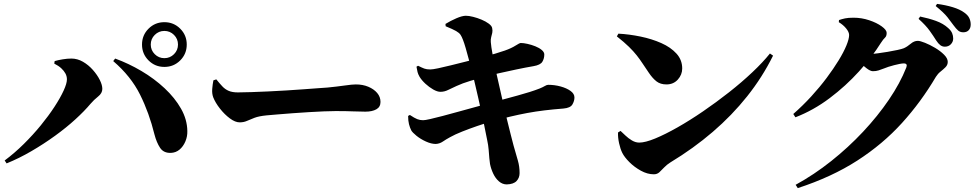

<svg xmlns="http://www.w3.org/2000/svg" viewBox="-20 -888 5010 987"><path d="M825 -544Q777 -544 743.5 -577.5Q710 -611 710 -659Q710 -707 743.5 -740.5Q777 -774 825 -774Q873 -774 906.5 -740.5Q940 -707 940 -659Q940 -611 906.5 -577.5Q873 -544 825 -544ZM4 -63Q55 -101 102.5 -148Q150 -195 190 -244Q230 -293 260 -339Q290 -385 307 -422Q324 -459 324 -480Q324 -496 316.5 -510Q309 -524 295 -537Q281 -550 259 -561L261 -574Q278 -579 302 -583Q326 -587 347 -587Q378 -587 406.5 -570.5Q435 -554 457.5 -528.5Q480 -503 493 -477Q506 -451 506 -431Q506 -409 484.5 -392Q463 -375 445 -354Q414 -317 367.5 -274.5Q321 -232 263 -190Q205 -148 141.5 -111Q78 -74 14 -48ZM858 -102Q821 -101 803 -128Q785 -155 774 -197Q747 -307 700 -401.5Q653 -496 562 -574L572 -587Q641 -562 707 -523Q773 -484 826 -434.5Q879 -385 910.5 -329.5Q942 -274 943 -215Q944 -187 933 -161Q922 -135 903 -119Q884 -103 858 -102ZM825 -589Q854 -589 874.5 -609.5Q895 -630 895 -659Q895 -688 874.5 -708.5Q854 -729 825 -729Q796 -729 775.5 -708.5Q755 -688 755 -659Q755 -630 775.5 -609.5Q796 -589 825 -589Z M1212 -259Q1189 -259 1161.5 -279.5Q1134 -300 1110.5 -330Q1087 -360 1076 -388Q1069 -407 1071 -431Q1073 -455 1077 -475L1092 -480Q1109 -459 1123 -444Q1137 -429 1155.5 -421Q1174 -413 1203 -413Q1232 -413 1272.5 -414.5Q1313 -416 1359 -418Q1405 -420 1451.5 -423Q1498 -426 1540 -429Q1582 -432 1614.5 -434.5Q1647 -437 1664 -438Q1714 -443 1752.5 -448.5Q1791 -454 1809 -454Q1845 -454 1873.5 -442Q1902 -430 1919 -410Q1936 -390 1936 -364Q1936 -338 1914.5 -326Q1893 -314 1858 -314Q1827 -314 1794.5 -315.5Q1762 -317 1705 -317Q1680 -317 1644.5 -315.5Q1609 -314 1567.5 -311.5Q1526 -309 1485.5 -306Q1445 -303 1409.5 -300Q1374 -297 1351 -295Q1311 -291 1288.5 -282.5Q1266 -274 1249.5 -266.5Q1233 -259 1212 -259Z M2585 60Q2563 60 2545 44.5Q2527 29 2515.5 4.5Q2504 -20 2499 -45Q2497 -56 2495.5 -74.5Q2494 -93 2492 -118Q2490 -143 2484 -170Q2477 -205 2469.5 -242Q2462 -279 2454 -315Q2446 -351 2438.5 -384.5Q2431 -418 2424 -447Q2417 -476 2412 -498Q2401 -541 2391.5 -577Q2382 -613 2374 -640.5Q2366 -668 2360 -683Q2354 -699 2347.5 -709Q2341 -719 2324.5 -728.5Q2308 -738 2271 -753L2270 -765Q2296 -781 2326 -794Q2356 -807 2375 -807Q2390 -807 2412 -801.5Q2434 -796 2455.5 -787Q2477 -778 2492.5 -766.5Q2508 -755 2510 -744Q2513 -730 2510.5 -719Q2508 -708 2505 -697Q2502 -686 2503 -672Q2505 -647 2511.5 -612.5Q2518 -578 2528 -528Q2547 -445 2561 -382.5Q2575 -320 2586 -274.5Q2597 -229 2605.5 -196Q2614 -163 2620 -140Q2634 -91 2642.5 -61.5Q2651 -32 2651 2Q2651 26 2635.5 42.5Q2620 59 2585 60ZM2220 -148Q2197 -148 2169.5 -160.5Q2142 -173 2121 -190Q2100 -207 2094 -218Q2087 -232 2082.5 -249.5Q2078 -267 2078 -292L2087 -297Q2111 -281 2125 -275.5Q2139 -270 2155 -270Q2165 -270 2191.5 -276Q2218 -282 2256 -292Q2294 -302 2337 -314Q2380 -326 2422.5 -337.5Q2465 -349 2501 -359Q2538 -369 2573 -378.5Q2608 -388 2641 -397Q2674 -406 2702.5 -415Q2731 -424 2754 -433Q2771 -440 2781 -446Q2791 -452 2798 -452Q2831 -452 2862 -443.5Q2893 -435 2913 -420.5Q2933 -406 2933 -387Q2933 -369 2922.5 -351Q2912 -333 2876 -330Q2824 -326 2778.5 -320.5Q2733 -315 2690 -307Q2647 -299 2603 -288.5Q2559 -278 2509 -264Q2473 -254 2432.5 -240Q2392 -226 2355.5 -211.5Q2319 -197 2294 -183Q2272 -171 2256 -160Q2240 -149 2220 -148ZM2244 -416Q2228 -416 2207 -428Q2186 -440 2167 -457.5Q2148 -475 2137 -493Q2129 -507 2126.5 -517.5Q2124 -528 2121 -545L2129 -550Q2149 -540 2161 -535.5Q2173 -531 2192 -531Q2204 -531 2232.5 -537Q2261 -543 2299 -552.5Q2337 -562 2377 -572Q2417 -582 2450 -591Q2499 -604 2526.5 -612.5Q2554 -621 2575 -628Q2609 -640 2630 -653.5Q2651 -667 2657 -667Q2671 -667 2691.5 -662.5Q2712 -658 2732 -650Q2752 -642 2765 -631Q2778 -620 2778 -608Q2778 -587 2768 -570.5Q2758 -554 2723 -548Q2682 -541 2634.5 -531Q2587 -521 2545 -511.5Q2503 -502 2478 -495Q2440 -485 2398.5 -472.5Q2357 -460 2327 -446Q2304 -436 2284.5 -426Q2265 -416 2244 -416Z M3341 8Q3308 8 3274.5 -10.5Q3241 -29 3215.5 -54.5Q3190 -80 3179 -102Q3169 -122 3162.5 -151.5Q3156 -181 3157 -207L3170 -215Q3180 -206 3195 -191.5Q3210 -177 3228.5 -166Q3247 -155 3266 -155Q3297 -155 3348 -176Q3399 -197 3462.5 -233Q3526 -269 3594 -315.5Q3662 -362 3727.5 -413.5Q3793 -465 3847.5 -516.5Q3902 -568 3938 -613L3954 -602Q3899 -491 3821 -393Q3743 -295 3644 -210Q3545 -125 3426 -53Q3407 -41 3394 -27Q3381 -13 3369.5 -2.5Q3358 8 3341 8ZM3406 -454Q3375 -454 3355 -469.5Q3335 -485 3316 -513Q3298 -539 3284 -560.5Q3270 -582 3253.5 -603Q3237 -624 3213 -647.5Q3189 -671 3151 -701L3159 -715Q3215 -712 3273 -700Q3331 -688 3379.5 -666.5Q3428 -645 3457.5 -612.5Q3487 -580 3487 -536Q3487 -504 3464.5 -479Q3442 -454 3406 -454Z M4837 -648Q4824 -648 4813.5 -656Q4803 -664 4792 -681Q4779 -702 4759 -730Q4739 -758 4702 -791L4710 -803Q4754 -794 4791.5 -780.5Q4829 -767 4854 -744Q4869 -731 4874.5 -717.5Q4880 -704 4880 -690Q4880 -673 4868 -660.5Q4856 -648 4837 -648ZM4070 62Q4165 10 4253 -60Q4341 -130 4416.5 -210.5Q4492 -291 4549.5 -375.5Q4607 -460 4639 -541Q4647 -562 4626 -562Q4618 -562 4605 -559.5Q4592 -557 4576.5 -553Q4561 -549 4547 -544.5Q4533 -540 4524 -536Q4508 -530 4496 -526Q4484 -522 4467 -522Q4454 -522 4434 -537.5Q4414 -553 4392 -572L4412 -614Q4429 -612 4439 -611.5Q4449 -611 4460 -611Q4470 -611 4493 -614Q4516 -617 4543 -621.5Q4570 -626 4593 -631Q4616 -636 4626 -640Q4644 -648 4661.5 -663Q4679 -678 4698 -678Q4710 -678 4735 -668Q4760 -658 4787 -642Q4814 -626 4833 -607Q4852 -588 4852 -570Q4852 -554 4840.5 -542.5Q4829 -531 4815 -520Q4801 -509 4791 -493Q4715 -364 4616.5 -255.5Q4518 -147 4387 -62.5Q4256 22 4081 79ZM4058 -302Q4107 -345 4150.5 -392.5Q4194 -440 4229.5 -487.5Q4265 -535 4291 -577.5Q4317 -620 4331 -654Q4345 -688 4345 -708Q4345 -723 4330 -741.5Q4315 -760 4292 -774L4293 -785Q4308 -790 4324 -793.5Q4340 -797 4368 -797Q4409 -797 4448 -784Q4487 -771 4512.5 -752.5Q4538 -734 4538 -719Q4538 -702 4529.5 -694.5Q4521 -687 4508 -667Q4463 -595 4395.5 -520.5Q4328 -446 4245 -383.5Q4162 -321 4069 -285ZM4932 -722Q4916 -722 4905.5 -731Q4895 -740 4881 -759Q4869 -776 4850.5 -799.5Q4832 -823 4790 -857L4797 -868Q4842 -862 4878 -851Q4914 -840 4936 -824Q4955 -811 4962.5 -795.5Q4970 -780 4970 -762Q4970 -744 4960 -733Q4950 -722 4932 -722Z"/></svg>

Font: Noto Serif SC ExtraLight Black
Style: Regular
Weight: 900
Version: Version 2.002-H1;hotconv 1.1.0;makeotfexe 2.6.0